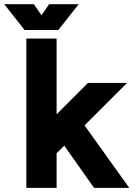

<svg xmlns="http://www.w3.org/2000/svg" viewBox="-82 -909 652 929"><path d="M82 -888.7H-61.5L37.1 -763.7H200.2L298.8 -888.7H155.8L118.7 -835ZM191.9 -167.5 229 -204.1 373 0H543.5L327.1 -302.2L532.7 -507.8H343.8L191.9 -356V-722.7H45.4V0H191.9Z"/></svg>

Font: Giphurs ExtraBold
Style: Regular
Weight: 800
Version: Version 1.000